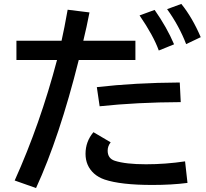

<svg xmlns="http://www.w3.org/2000/svg" viewBox="-20 -887 1040 970"><path d="M63 -681.2H291Q304.7 -741.7 321.8 -837.9L432.1 -824.2Q417.5 -748.5 400.9 -681.2H664.1V-584H377.9Q280.3 -193.8 162.1 63L54.2 24.9Q182.6 -259.8 268.1 -584H63ZM927.2 37.1Q848.1 47.4 749.5 47.4Q589.8 47.4 508.3 20Q477.1 9.3 455.1 -10.3Q412.1 -49.3 412.1 -109.9Q412.1 -171.9 452.1 -219.2L539.1 -168Q523.9 -148.9 523.9 -126Q523.9 -86.4 560.1 -74.7Q615.2 -57.1 717.3 -57.1Q816.4 -57.1 915 -71.8ZM469.2 -446.8Q660.6 -468.8 888.2 -470.2L893.1 -371.1Q669.9 -370.1 483.4 -350.1ZM782.2 -631.8Q755.4 -706.5 685.1 -809.1L761.2 -836.9Q823.2 -748.5 859.4 -663.1ZM920.4 -664.1Q885.3 -755.9 824.2 -840.8L896 -867.2Q951.7 -798.3 994.1 -699.2Z"/></svg>

Font: BIZ UDGothic
Style: Bold
Weight: 700
Monospace: yes
Designer: TypeBank Co., Ltd.
Foundry: Morisawa Inc.
Version: Version 1.05